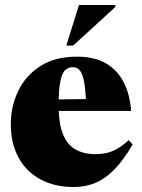

<svg xmlns="http://www.w3.org/2000/svg" viewBox="-20 -738 570 773"><path d="M290.5 -510Q358.5 -510 405 -483.8Q451.5 -457.5 477.2 -408.2Q503 -359 508 -291.5H170V-337L424 -340.5L327 -312.5Q325 -373 319 -406.5Q313 -440 302 -453.8Q291 -467.5 273.5 -467.5Q255.5 -467.5 242.5 -455.8Q229.5 -444 222.8 -410.5Q216 -377 216 -311Q216 -242 232.8 -199.5Q249.5 -157 282.5 -137.2Q315.5 -117.5 363.5 -117.5Q389.5 -117.5 410.8 -122.5Q432 -127.5 453 -139.8Q474 -152 498 -173.5L514 -156.5Q478.5 -95 442 -57.2Q405.5 -19.5 365.2 -2.2Q325 15 276.5 15Q199.5 15 142.5 -16Q85.5 -47 54.5 -103.8Q23.5 -160.5 23.5 -237.5Q23.5 -310 53.5 -372.2Q83.5 -434.5 143 -472.2Q202.5 -510 290.5 -510ZM247 -554.5 298 -718H444V-709.5L274.5 -554.5Z"/></svg>

Font: Newsreader 60pt ExtraBold
Style: Regular
Weight: 800
Designer: Hugues Gentile
Foundry: Production Type
Version: Version 1.003